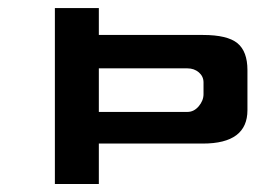

<svg xmlns="http://www.w3.org/2000/svg" viewBox="-20 -460 677 480"><path d="M227.1 -289.1V-180.2H448.7Q464.8 -180.2 476.8 -194.3Q488.8 -208.5 488.8 -224.6V-253.9Q488.8 -269 477.1 -279.1Q465.3 -289.1 448.7 -289.1ZM227.1 -101.1V0H117.2V-439.9H227.1V-372.6H487.3Q548.3 -372.6 573.5 -352.1Q598.6 -331.5 598.6 -284.7V-184.6Q598.6 -101.1 487.3 -101.1Z"/></svg>

Font: Squarish Sans CT
Style: RegularSC
Weight: 400
Version: Version 0.9